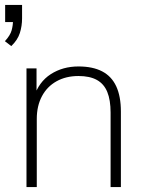

<svg xmlns="http://www.w3.org/2000/svg" viewBox="-23 -763 596 783"><path d="M23 -575 -3 -595Q19 -619 24.5 -639.5Q30 -660 30 -679L49 -673H-2V-743H67V-688Q67 -657 58 -628.5Q49 -600 23 -575ZM85 0V-484H126V-366H115Q135 -429 184 -460.5Q233 -492 297 -492Q355 -492 393.5 -472Q432 -452 451 -411Q470 -370 470 -308V0H428V-304Q428 -355 414.5 -388Q401 -421 372 -437Q343 -453 297 -453Q246 -453 207.5 -431.5Q169 -410 148 -370.5Q127 -331 127 -278V0Z"/></svg>

Font: Nunito Sans 12pt ExtraLight ExtraLight
Style: Regular
Weight: 250
Version: Version 3.101;gftools[0.9.27]